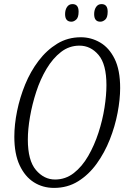

<svg xmlns="http://www.w3.org/2000/svg" viewBox="-20 -907 614 938"><path d="M244 11Q189 11 145.5 -16.5Q102 -44 76 -99.5Q50 -155 50 -239Q50 -298 63.5 -364.5Q77 -431 103 -494.5Q129 -558 168.5 -610Q208 -662 259.5 -693.5Q311 -725 375 -725Q425 -725 469 -699.5Q513 -674 540 -619.5Q567 -565 567 -477Q567 -422 554.5 -356Q542 -290 516.5 -225.5Q491 -161 452.5 -107.5Q414 -54 362 -21.5Q310 11 244 11ZM249 -30Q300 -30 340.5 -61.5Q381 -93 411 -145Q441 -197 461 -258.5Q481 -320 490.5 -381Q500 -442 500 -491Q500 -593 461.5 -638.5Q423 -684 368 -684Q318 -684 278 -653Q238 -622 207.5 -571Q177 -520 157 -458.5Q137 -397 126.5 -336Q116 -275 116 -225Q116 -123 155.5 -76.5Q195 -30 249 -30ZM470 -801Q440 -801 440 -838Q440 -859 449.5 -873Q459 -887 476 -887Q506 -887 506 -850Q506 -822 494.5 -811.5Q483 -801 470 -801ZM329 -801Q298 -801 298 -838Q298 -859 307.5 -873Q317 -887 334 -887Q364 -887 364 -850Q364 -822 352.5 -811.5Q341 -801 329 -801Z"/></svg>

Font: Noto Serif ExtraCondensed Light
Style: Italic
Weight: 300
Width: 2
Italic angle: -12°
Designer: Monotype Design Team
Foundry: Monotype Imaging Inc.
Version: Version 2.014; ttfautohint (v1.8.4.7-5d5b)